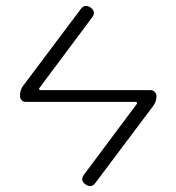

<svg xmlns="http://www.w3.org/2000/svg" viewBox="-20 -587 601 654"><path d="M67 -240Q59 -240 53.5 -246Q48 -252 48 -260Q48 -281 59 -295L255 -556Q269 -575 289 -561Q308 -547 294 -528L114 -287Q112 -285 113.5 -282.5Q115 -280 118 -280H493Q501 -280 507 -274Q513 -268 513 -260Q513 -240 501 -225L305 36Q291 55 271 41Q252 27 266 8L446 -233Q448 -235 446.5 -237.5Q445 -240 442 -240Z"/></svg>

Font: Rounded Mplus 1c Light
Style: Regular
Weight: 300
Version: Version 1.059.20150529